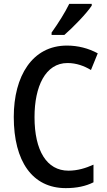

<svg xmlns="http://www.w3.org/2000/svg" viewBox="-20 -960 550 990"><path d="M453 -931V-940H337C315 -895 281 -841 246 -792V-780H312C356 -818 427 -891 453 -931ZM328 -635C374 -635 414 -620 449 -599L484 -685C436 -711 382 -725 325 -725C146 -725 51 -567 51 -357C51 -128 147 10 319 10C376 10 422 0 462 -20V-111C422 -93 380 -80 333 -80C221 -80 158 -183 158 -356C158 -514 214 -635 328 -635Z"/></svg>

Font: Noto Sans Devanagari Condensed Medium
Style: Regular
Weight: 500
Width: 3
Designer: Jelle Bosma - Monotype Design Team
Foundry: Monotype Imaging Inc.
Version: Version 2.004